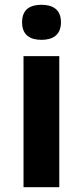

<svg xmlns="http://www.w3.org/2000/svg" viewBox="-20 -780 345 800"><path d="M153 -760C108 -760 72 -743 72 -687C72 -632 108 -614 153 -614C197 -614 234 -632 234 -687C234 -743 197 -760 153 -760ZM227 -546H78V0H227Z"/></svg>

Font: Noto Sans Adlam
Style: Bold
Weight: 700
Designer: Mark Jamra, Neil Patel
Foundry: JamraPatel LLC
Version: Version 3.001